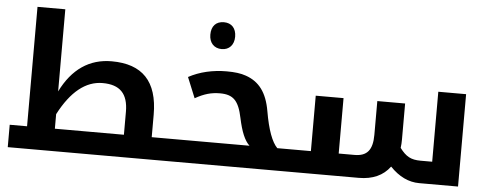

<svg xmlns="http://www.w3.org/2000/svg" viewBox="-50 -895 2618 1025"><g transform="rotate(5 1259.0 -382.5)"><path d="M20 -120V0H911C914 0 916 -2 916 -5V-116C916 -119 914 -120 911 -120H781V-240C781 -420 697 -505 533 -505C414 -505 323 -443 262 -320V-760H113V-120ZM632 -120H262V-198C327 -323 405 -385 495 -385C588 -385 632 -340 632 -243Z M1112 -621C1152 -621 1178 -649 1178 -693C1178 -738 1153 -765 1112 -765C1069 -765 1045 -738 1045 -693C1045 -649 1071 -621 1112 -621Z M901 0H1519C1522 0 1524 -2 1524 -5V-116C1524 -119 1522 -120 1519 -120H1454C1425 -149 1401 -213 1384 -312C1367 -411 1325 -466 1253 -491C1225 -501 1192 -505 1149 -505C1075 -505 1005 -489 946 -457L991 -347C1039 -374 1077 -385 1124 -385C1195 -385 1225 -355 1244 -263C1259 -192 1278 -145 1305 -120H901C898 -120 896 -119 896 -116V-5C896 -2 898 0 901 0Z M2225 0H2433V-495H2284V-120H2222C2170 -120 2143 -135 2110 -179C2112 -193 2113 -208 2113 -224V-417H1964V-236C1964 -155 1935 -120 1868 -120H1783V-417H1634V-120H1509C1506 -120 1504 -119 1504 -116V-5C1504 -2 1506 0 1509 0H1901C1975 0 2031 -25 2068 -75C2116 -25 2168 0 2225 0Z"/></g></svg>

Font: Noto Kufi Arabic
Style: Bold
Weight: 700
Designer: Monotype Design Team, David Williams, Khaled Hosny
Foundry: Google LLC
Version: Version 2.109